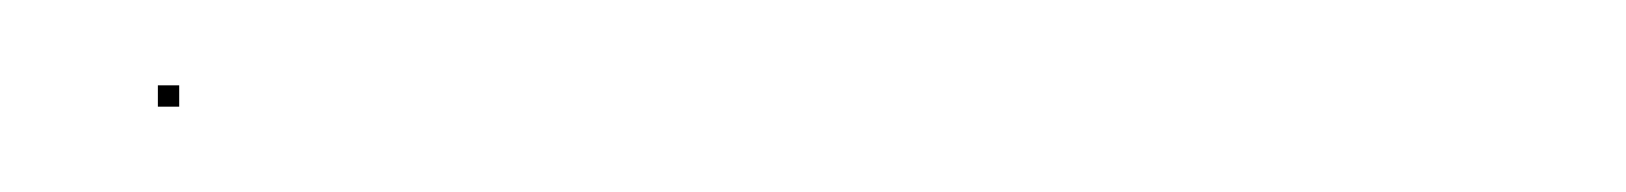

<svg xmlns="http://www.w3.org/2000/svg" viewBox="-20 -194 381 45"><path d="M17 -169V-174H22V-169Z"/></svg>

Font: FRB American Cursive Just Beginnings
Style: Italic
Weight: 400
Italic angle: -25°
Version: Version 2.0;Modular Font Editor K font №1